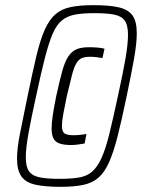

<svg xmlns="http://www.w3.org/2000/svg" viewBox="-20 -716 559 744"><path d="M215 8Q154 8 116.5 -0.5Q79 -9 62.5 -33Q46 -57 46 -101Q46 -141 57.5 -199Q69 -257 87 -344Q106 -436 121 -499Q136 -562 153.5 -601Q171 -640 194.5 -660.5Q218 -681 253.5 -688.5Q289 -696 341 -696Q404 -696 440.5 -687.5Q477 -679 493.5 -656Q510 -633 510 -587Q510 -548 499.5 -489Q489 -430 471 -344Q452 -252 436 -189Q420 -126 402.5 -87Q385 -48 361.5 -27.5Q338 -7 302.5 0.5Q267 8 215 8ZM210 -23Q255 -23 285.5 -28Q316 -33 336.5 -50.5Q357 -68 373 -103Q389 -138 403.5 -196.5Q418 -255 437 -344Q456 -430 466 -487.5Q476 -545 476 -581Q476 -619 463 -636.5Q450 -654 422 -659.5Q394 -665 346 -665Q301 -665 271 -659.5Q241 -654 220 -637Q199 -620 184 -585Q169 -550 154 -491.5Q139 -433 120 -344Q101 -258 90.5 -200Q80 -142 80 -106Q80 -69 93 -51.5Q106 -34 135 -28.5Q164 -23 210 -23ZM256 -154Q229 -154 212 -159.5Q195 -165 187.5 -179Q180 -193 180 -218Q180 -239 184.5 -269.5Q189 -300 198 -344Q211 -404 221.5 -441.5Q232 -479 245.5 -498.5Q259 -518 277.5 -525.5Q296 -533 325 -533Q342 -533 359.5 -531.5Q377 -530 385 -527L377 -491Q367 -493 354 -494.5Q341 -496 330 -496Q310 -496 297.5 -491Q285 -486 276 -471Q267 -456 259 -425.5Q251 -395 239 -344Q230 -301 225 -273Q220 -245 220 -228Q220 -205 231 -198.5Q242 -192 265 -192Q277 -192 291.5 -193.5Q306 -195 315 -197L308 -160Q297 -158 282.5 -156Q268 -154 256 -154Z"/></svg>

Font: Saira Condensed Light
Style: Italic
Weight: 300
Width: 3
Italic angle: -12°
Designer: Hector Gatti with collaboration of the Omnibus-Type team
Foundry: Omnibus-Type
Version: Version 1.101